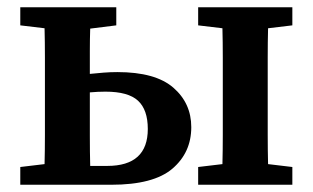

<svg xmlns="http://www.w3.org/2000/svg" viewBox="-20 -510 863 530"><path d="M228 -215Q228 -178 228 -134.5Q228 -91 229 -52H276Q388 -52 388 -154Q388 -207 361 -232Q334 -257 271 -257Q261 -257 250 -256.5Q239 -256 228 -255ZM36 -440V-490H301V-440L229 -431Q228 -402 228 -369Q228 -336 228 -306Q247 -308 266 -309.5Q285 -311 304 -311Q409 -311 458.5 -268Q508 -225 508 -159Q508 -89 456 -44.5Q404 0 287 0H36V-49L103 -57Q104 -95 104 -137.5Q104 -180 104 -215V-274Q104 -309 104 -351.5Q104 -394 103 -432ZM527 -440V-490H787V-440L720 -432Q719 -394 719 -351.5Q719 -309 719 -274V-215Q719 -180 719 -137.5Q719 -95 720 -57L787 -49V0H527V-49L594 -57Q595 -95 595 -137.5Q595 -180 595 -215V-274Q595 -309 595 -351.5Q595 -394 594 -432Z"/></svg>

Font: Source Serif 4 SmText Semibold
Style: Regular
Weight: 600
Designer: Frank Grießhammer
Foundry: Adobe
Version: Version 4.005;hotconv 1.1.0;makeotfexe 2.6.0